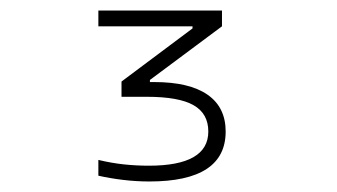

<svg xmlns="http://www.w3.org/2000/svg" viewBox="-20 -750 640 365"><path d="M264 -405Q239 -405 214 -408Q189 -411 167 -416V-446Q192 -440 215.5 -437.5Q239 -435 263 -435Q376 -435 376 -500Q376 -534 348 -550Q320 -566 259 -566H211V-595L346 -696V-700H167V-730H402V-700L265 -598V-594H273Q340 -594 374.5 -570Q409 -546 409 -500Q409 -405 264 -405Z"/></svg>

Font: M PLUS Code Latin Expanded ExtraLight
Style: Regular
Weight: 250
Width: 7
Designer: Coji Morishita
Foundry: UNDERFOREST DESIGN
Version: Version 1.002; ttfautohint (v1.8.3)